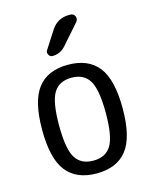

<svg xmlns="http://www.w3.org/2000/svg" viewBox="-116 -836 731 922"><g transform="rotate(-15 250.0 -375.0)"><path d="M338.9 -420.9Q311.5 -465.8 250 -465.8Q188.5 -465.8 161.1 -420.9Q133.8 -376 133.8 -259.8Q133.8 -143.6 161.1 -98.6Q188.5 -53.7 250 -53.7Q311.5 -53.7 338.9 -98.6Q366.2 -143.6 366.2 -259.8Q366.2 -376 338.9 -420.9ZM400.4 -53.7Q350.6 9.8 250 9.8Q149.4 9.8 99.6 -53.7Q49.8 -117.2 49.8 -260.3Q49.8 -403.3 99.6 -466.8Q149.4 -530.3 250 -530.3Q350.6 -530.3 400.4 -466.8Q450.2 -403.3 450.2 -260.3Q450.2 -117.2 400.4 -53.7ZM317.4 -759.8H323.2Q339.8 -759.8 346.2 -745.6Q352.5 -731.4 341.8 -717.8L255.9 -620.1Q228.5 -589.8 190.4 -589.8Q177.7 -589.8 171.4 -602.1Q165 -614.3 171.9 -624L228.5 -711.9Q259.8 -759.8 317.4 -759.8Z"/></g></svg>

Font: Rounded Mgen+ 1mn regular
Style: Regular
Weight: 400
Designer: [Source Han Sans]
Ryoko NISHIZUKA  (kana & ideographs); Paul D. Hunt (Latin, Greek & Cyrillic); Wenlong ZHANG  (bopomofo
Version: Version 1.059.20150602